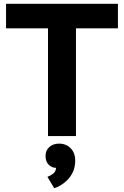

<svg xmlns="http://www.w3.org/2000/svg" viewBox="-20 -720 656 1016"><path d="M604 -570H382V0H234V-570H12V-700H604ZM221 105Q221 76 241 58Q261 40 292 40Q330 40 354 64.5Q378 89 378 130Q378 164 366 189.5Q354 215 336.5 232.5Q319 250 300 261Q281 272 267 276L231 216Q246 210 260.5 199.5Q275 189 277 168Q257 169 239 153Q221 137 221 105Z"/></svg>

Font: PT Sans Caption
Style: Bold
Weight: 700
Designer: A.Korolkova, O.Umpeleva, V.Yefimov
Foundry: ParaType Ltd
Version: Version 2.003W OFL